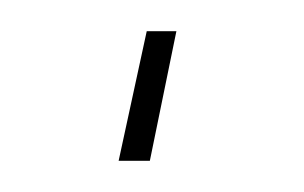

<svg xmlns="http://www.w3.org/2000/svg" viewBox="-20 -353 195 123"><path d="M56 -250 74 -333H93L76 -250Z"/></svg>

Font: Raleway-v4020 Thin
Style: Italic
Weight: 250
Italic angle: -12°
Designer: Matt McInerney, Pablo Impallari, Rodrigo Fuenzalida
Foundry: Matt McInerney, Pablo Impallari, Rodrigo Fuenzalida
Version: Version 4.020;PS 004.020;hotconv 1.0.88;makeotf.lib2.5.64775